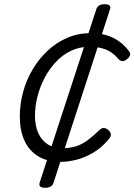

<svg xmlns="http://www.w3.org/2000/svg" viewBox="-20 -749 638 911"><path d="M269 19Q204 19 160.5 -8Q117 -35 95.5 -83Q74 -131 74 -197Q74 -255 89.5 -312Q105 -369 134.5 -419Q164 -469 205.5 -508Q247 -547 299 -569.5Q351 -592 412 -592Q452 -592 485 -582Q518 -572 544.5 -553Q571 -534 589 -510Q600 -497 597 -487Q594 -477 582 -468Q570 -458 560 -459Q550 -460 540 -471Q525 -489 506 -501.5Q487 -514 462 -520.5Q437 -527 404 -527Q357 -527 317 -508Q277 -489 246 -456Q215 -423 192.5 -381Q170 -339 158 -292Q146 -245 146 -199Q146 -153 161.5 -118Q177 -83 206 -64.5Q235 -46 279 -46Q313 -46 341 -55Q369 -64 395.5 -83.5Q422 -103 453 -133Q464 -143 474.5 -141.5Q485 -140 494 -132Q505 -122 506 -112Q507 -102 498 -91Q463 -48 421.5 -24Q380 0 340.5 9.5Q301 19 269 19ZM194 142Q161 142 168 118L437 -705Q444 -729 477 -729Q510 -729 502 -705L234 118Q227 142 194 142Z"/></svg>

Font: Playwrite RO Light
Style: Regular
Weight: 300
Version: Version 1.002